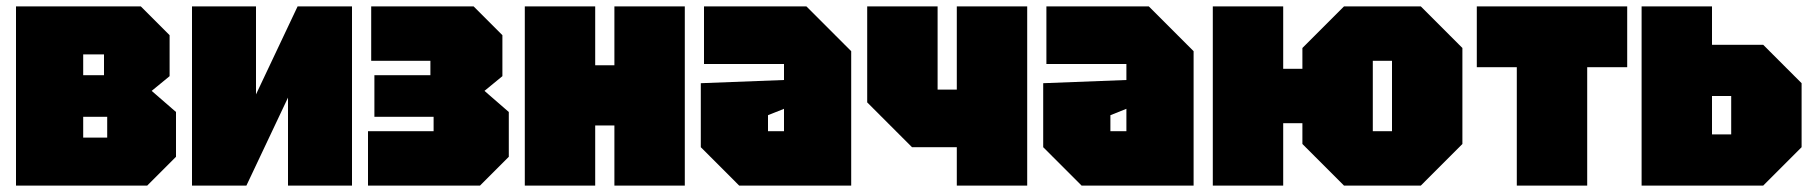

<svg xmlns="http://www.w3.org/2000/svg" viewBox="-20 -580 5670 600"><path d="M30 -560V0H440L530 -90V-230L454 -296L510 -342V-470L420 -560ZM240 -345V-410H305V-345ZM240 -150V-215H315V-150Z M1080 0H880V-275L750 0H580V-560H780V-285L910 -560H1080Z M1570 -90 1480 0H1130V-170H1335V-215H1150V-345H1325V-390H1140V-560H1460L1550 -470V-342L1494 -296L1570 -230Z M1620 0V-560H1840V-376H1900V-560H2120V0H1900V-188H1840V0Z M2170 -120V-320L2430 -330V-380H2180V-560H2500L2640 -420V0H2290ZM2380 -220V-170H2430V-240Z M3190 -560V0H2970V-120H2830L2690 -260V-560H2910V-300H2970V-560Z M3240 -120V-320L3500 -330V-380H3250V-560H3570L3710 -420V0H3360ZM3450 -220V-170H3500V-240Z M3770 0V-560H3990V-365H4050V-430L4180 -560H4420L4550 -430V-130L4420 0H4180L4050 -130V-195H3990V0ZM4270 -170H4330V-390H4270Z M4940 0V-370H5065V-560H4595V-370H4720V0Z M5110 0V-560H5330V-440H5490L5610 -320V-120L5490 0ZM5330 -160H5390V-280H5330Z"/></svg>

Font: Tektur Condensed Black
Style: Regular
Weight: 900
Width: 3
Designer: Adam Jagosz
Foundry: Adam Jagosz
Version: Version 1.005;gftools[0.9.30]